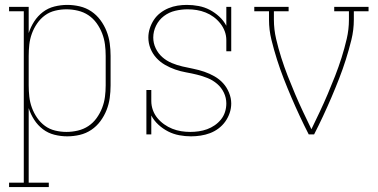

<svg xmlns="http://www.w3.org/2000/svg" viewBox="-20 -548 1540 783"><path d="M17 215V197H77V-502H17V-520H97V-413Q105 -438 119.5 -460.5Q134 -483 155 -499Q176 -515 202 -521.5Q228 -528 254 -528Q280 -528 305.5 -522Q331 -516 352.5 -501.5Q374 -487 389.5 -466Q405 -445 414.5 -421Q424 -397 427.5 -371.5Q431 -346 431 -320V-200Q431 -174 427.5 -148.5Q424 -123 414.5 -99Q405 -75 389.5 -54Q374 -33 352.5 -18.5Q331 -4 305.5 2Q280 8 254 8Q228 8 202 1.5Q176 -5 155 -21Q134 -37 119.5 -59.5Q105 -82 97 -107V197H179V215ZM251 -10Q274 -10 297.5 -15.5Q321 -21 340.5 -34Q360 -47 374 -66.5Q388 -86 396.5 -108Q405 -130 408 -153Q411 -176 411 -200V-320Q411 -344 408 -367Q405 -390 396.5 -412Q388 -434 374 -453.5Q360 -473 340.5 -486Q321 -499 297.5 -504.5Q274 -510 251 -510Q228 -510 205 -504.5Q182 -499 163.5 -485.5Q145 -472 131.5 -452.5Q118 -433 110 -411Q102 -389 99.5 -366Q97 -343 97 -320V-200Q97 -177 99.5 -154Q102 -131 110 -109Q118 -87 131.5 -67.5Q145 -48 163.5 -34.5Q182 -21 205 -15.5Q228 -10 251 -10Z M759 8Q735 8 711 3.5Q687 -1 665.5 -12Q644 -23 626 -39.5Q608 -56 597 -77V0H577V-181H597V-136Q597 -117 603.5 -99Q610 -81 622 -66.5Q634 -52 649.5 -41Q665 -30 682.5 -23Q700 -16 718.5 -13Q737 -10 756 -10Q773 -10 790.5 -12.5Q808 -15 824.5 -21Q841 -27 855.5 -37Q870 -47 881 -60.5Q892 -74 897.5 -91Q903 -108 903 -126Q903 -149 893 -170Q883 -191 865.5 -206Q848 -221 827 -229.5Q806 -238 783.5 -243.5Q761 -249 738.5 -253Q716 -257 694.5 -264.5Q673 -272 653 -283.5Q633 -295 617.5 -312Q602 -329 593.5 -350.5Q585 -372 585 -395Q585 -414 591 -432.5Q597 -451 607.5 -467Q618 -483 633.5 -495Q649 -507 667 -514.5Q685 -522 704 -525Q723 -528 742 -528Q766 -528 790 -523.5Q814 -519 835 -508Q856 -497 874 -480.5Q892 -464 903 -443V-520H923V-339H903V-384Q903 -403 896.5 -420.5Q890 -438 878 -453Q866 -468 851 -479Q836 -490 818.5 -497Q801 -504 782.5 -507Q764 -510 745 -510Q720 -510 694.5 -504Q669 -498 648.5 -482.5Q628 -467 616.5 -443.5Q605 -420 605 -395Q605 -372 615 -351Q625 -330 642 -315Q659 -300 680.5 -291Q702 -282 724 -277Q746 -272 768.5 -267.5Q791 -263 813 -255.5Q835 -248 855 -236.5Q875 -225 890 -208.5Q905 -192 914 -170Q923 -148 923 -126Q923 -106 916.5 -87Q910 -68 898.5 -52Q887 -36 871 -24Q855 -12 836.5 -5Q818 2 798 5Q778 8 759 8Z M1239 0Q1220 -37 1202.5 -74.5Q1185 -112 1168.5 -150.5Q1152 -189 1137 -227.5Q1122 -266 1109.5 -305.5Q1097 -345 1087 -385.5Q1077 -426 1077 -468V-502H1017V-520H1157V-502H1097V-468Q1097 -428 1106 -389.5Q1115 -351 1127 -313Q1139 -275 1153.5 -238Q1168 -201 1183.5 -164.5Q1199 -128 1216 -92Q1233 -56 1250 -21Q1267 -56 1284 -92Q1301 -128 1316.5 -164.5Q1332 -201 1346.5 -238Q1361 -275 1373 -313Q1385 -351 1394 -389.5Q1403 -428 1403 -468V-502H1343V-520H1483V-502H1423V-468Q1423 -426 1413 -385.5Q1403 -345 1390.5 -305.5Q1378 -266 1363 -227.5Q1348 -189 1331.5 -150.5Q1315 -112 1297.5 -74.5Q1280 -37 1261 0Z"/></svg>

Font: Iosevka Curly Slab Thin
Style: Regular
Weight: 100
Monospace: yes
Designer: Belleve Invis
Foundry: Belleve Invis
Version: Version 22.1.2; ttfautohint (v1.8.4)